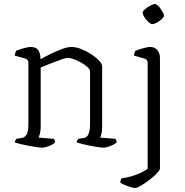

<svg xmlns="http://www.w3.org/2000/svg" viewBox="-20 -733 920 953"><path d="M188 0Q181 0 163.5 -2.5Q146 -5 124.5 -9Q103 -13 84 -17.5Q65 -22 54 -26Q54 -32 57 -37.5Q60 -43 61 -44L88 -48Q102 -50 111.5 -64.5Q121 -79 121 -119V-420Q121 -428 117.5 -434Q114 -440 103 -443L53 -457Q55 -466 56 -470.5Q57 -475 60 -481Q74 -487 97.5 -493.5Q121 -500 131 -500Q159 -500 170 -484Q181 -468 181 -439Q202 -451 230.5 -465Q259 -479 287.5 -489.5Q316 -500 335 -500Q356 -500 382 -490Q408 -480 432 -464.5Q456 -449 471.5 -432.5Q487 -416 487 -403V-105Q487 -83 483.5 -69Q480 -55 477 -50L553 -44Q556 -40 557.5 -35.5Q559 -31 559 -26Q553 -20 541 -14Q529 -8 516 -4Q503 0 493 0Q485 0 468 -2.5Q451 -5 430.5 -9Q410 -13 391 -17.5Q372 -22 361 -26Q361 -32 363.5 -36.5Q366 -41 369 -44L395 -48Q406 -50 413 -57.5Q420 -65 423.5 -80.5Q427 -96 427 -119V-379Q427 -389 414 -400.5Q401 -412 382.5 -422.5Q364 -433 345.5 -439.5Q327 -446 316 -446Q309 -446 291 -440Q273 -434 251 -425.5Q229 -417 210 -409.5Q191 -402 182 -398V-105Q182 -83 178 -69Q174 -55 171 -50L247 -44Q250 -40 251.5 -35.5Q253 -31 253 -26Q247 -19 234.5 -13Q222 -7 209 -3.5Q196 0 188 0ZM651 200Q643 200 628 195.5Q613 191 598.5 185Q584 179 577 173Q577 167 579 161.5Q581 156 584 152Q613 148 637 140.5Q661 133 680 124Q699 115 713 105V-420Q713 -429 709 -434.5Q705 -440 695 -443L645 -457Q646 -466 648 -472Q650 -478 652 -481Q662 -485 676 -489.5Q690 -494 704 -497Q718 -500 725 -500Q748 -500 761 -484.5Q774 -469 774 -446V104Q774 110 764 121.5Q754 133 738 146.5Q722 160 705 172Q688 184 673.5 192Q659 200 651 200ZM735 -613Q730 -613 722 -619.5Q714 -626 706 -635.5Q698 -645 693 -654.5Q688 -664 688 -670Q688 -676 695 -683Q702 -690 712.5 -697Q723 -704 733 -708.5Q743 -713 749 -713Q755 -713 762.5 -706.5Q770 -700 777 -690Q784 -680 789 -670.5Q794 -661 794 -655Q794 -650 787.5 -643Q781 -636 771.5 -629Q762 -622 752 -617.5Q742 -613 735 -613Z"/></svg>

Font: Texturina Medium 12pt Thin
Style: Regular
Weight: 250
Version: Version 1.002